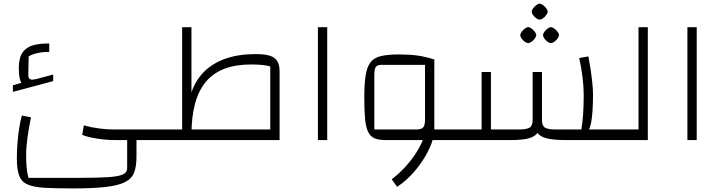

<svg xmlns="http://www.w3.org/2000/svg" viewBox="-20 -782 4020 1072"><path d="M385 270Q290 270 229 266.5Q168 263 134 248Q100 233 87 198.5Q74 164 74 102Q74 62 77.5 17Q81 -28 87.5 -68.5Q94 -109 102 -137L153 -127Q141 -69 133.5 -15.5Q126 38 126 83Q126 123 128.5 152Q131 181 139 211H422Q527 211 585.5 207Q644 203 667 191.5Q690 180 690 158V0H742V95Q742 148 728.5 182Q715 216 677.5 235Q640 254 569 262Q498 270 385 270ZM623 0Q575 0 522.5 -8Q470 -16 439 -29L448 -82Q492 -70 535.5 -64.5Q579 -59 614 -59H853V0ZM853 0V-59Q866 -59 869.5 -51Q873 -43 873 -29Q873 -16 869.5 -8Q866 0 853 0ZM52 -269V-306L99 -319Q92 -332 88.5 -352Q85 -372 85 -402Q85 -459 106 -489Q127 -519 165.5 -529.5Q204 -540 255 -539V-492Q226 -493 193 -486.5Q160 -480 140 -467L138 -363Q138 -343 149.5 -339Q161 -335 188 -342L277 -366V-329Z M1489 0V-411Q1454 -422 1381 -422Q1211 -422 1130 -326Q1049 -230 1049 -30H997V-630H1049V-266Q1072 -335 1121 -383Q1170 -431 1242 -455.5Q1314 -480 1408 -480Q1457 -480 1486 -471Q1515 -462 1528 -441Q1541 -420 1541 -385V0ZM853 0V-59H1489V0ZM853 0Q840 0 836.5 -8Q833 -16 833 -29Q833 -43 836.5 -51Q840 -59 853 -59Z M1755 0V-630H1807V0Z M2389 0V-59H2525V0ZM2133 0Q2095 0 2072 -9.5Q2049 -19 2036 -44.5Q2023 -70 2018.5 -116.5Q2014 -163 2014 -237Q2014 -313 2021.5 -361Q2029 -409 2049 -434.5Q2069 -460 2107 -469Q2145 -478 2207 -478Q2266 -478 2310 -472Q2354 -466 2405 -450V-59L2386 0ZM2197 261 2167 219Q2203 192 2236.5 156.5Q2270 121 2296 82.5Q2322 44 2337.5 7.5Q2353 -29 2353 -59H2405Q2405 -23 2388 21.5Q2371 66 2342 111Q2313 156 2275.5 195.5Q2238 235 2197 261ZM2070 -59H2304Q2332 -59 2342.5 -70.5Q2353 -82 2353 -113V-420H2111Q2086 -420 2078 -408Q2070 -396 2070 -359ZM2525 0V-59Q2538 -59 2541.5 -51Q2545 -43 2545 -29Q2545 -16 2541.5 -8Q2538 0 2525 0Z M3144 0 3235 -59H3401V0ZM3141 0Q3081 0 3044 -7Q3007 -14 2987.5 -32Q2968 -50 2961 -82Q2954 -114 2954 -165V-380H3006V-112Q3006 -79 3023.5 -69Q3041 -59 3085 -59H3226Q3233 -101 3236 -147.5Q3239 -194 3239 -255Q3239 -299 3232.5 -351.5Q3226 -404 3214 -458L3265 -467Q3270 -443 3276 -404.5Q3282 -366 3286.5 -325.5Q3291 -285 3291 -256Q3291 -159 3281.5 -103Q3272 -47 3240 -23.5Q3208 0 3141 0ZM2525 0V-59H2669V-380H2721V0ZM2721 0V-59H2874Q2919 -59 2936.5 -69Q2954 -79 2954 -112V-380H3006V-165Q3006 -114 2999 -82Q2992 -50 2974 -32Q2956 -14 2921 -7Q2886 0 2829 0ZM2525 0Q2512 0 2508.5 -8Q2505 -16 2505 -29Q2505 -43 2508.5 -51Q2512 -59 2525 -59ZM3401 0V-59Q3414 -59 3417.5 -51Q3421 -43 3421 -29Q3421 -16 3417.5 -8Q3414 0 3401 0ZM2929 -542Q2921 -541 2910.5 -548.5Q2900 -556 2892.5 -566.5Q2885 -577 2885 -586Q2885 -594 2892.5 -604.5Q2900 -615 2910.5 -622.5Q2921 -630 2929 -631Q2938 -630 2948 -622.5Q2958 -615 2966 -604.5Q2974 -594 2974 -586Q2974 -578 2966 -567Q2958 -556 2947.5 -548.5Q2937 -541 2929 -542ZM3056 -542Q3048 -541 3037.5 -548.5Q3027 -556 3019.5 -566.5Q3012 -577 3012 -586Q3012 -594 3019.5 -604.5Q3027 -615 3037.5 -622.5Q3048 -630 3056 -631Q3065 -630 3075 -622.5Q3085 -615 3093 -604.5Q3101 -594 3101 -586Q3101 -578 3093 -567Q3085 -556 3074.5 -548.5Q3064 -541 3056 -542ZM2993 -673Q2985 -672 2974.5 -679.5Q2964 -687 2956.5 -697.5Q2949 -708 2949 -717Q2949 -725 2956.5 -735.5Q2964 -746 2974.5 -753.5Q2985 -761 2993 -762Q3002 -761 3012 -753.5Q3022 -746 3030 -735.5Q3038 -725 3038 -717Q3038 -709 3030 -698Q3022 -687 3011.5 -679.5Q3001 -672 2993 -673Z M3401 0V-59H3545V-630H3597V0ZM3401 0Q3388 0 3384.5 -8Q3381 -16 3381 -29Q3381 -43 3384.5 -51Q3388 -59 3401 -59Z M3818 0V-630H3870V0Z"/></svg>

Font: Changa ExtraLight ExtraLight
Style: Regular
Weight: 250
Version: Version 3.002; ttfautohint (v1.8.2)